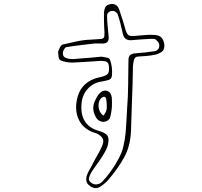

<svg xmlns="http://www.w3.org/2000/svg" viewBox="-20 -883 1040 988"><path d="M486 -569Q453 -567 419.5 -564.5Q386 -562 354 -561Q338 -561 322.5 -563.5Q307 -566 293 -572Q283 -577 281.5 -590Q280 -603 279 -613Q279 -621 287 -636.5Q295 -652 303 -654Q339 -662 375 -670Q411 -678 448 -679Q484 -681 499.5 -682.5Q515 -684 517 -696.5Q519 -709 516 -745Q515 -763 515 -781Q515 -799 515 -818Q516 -833 521.5 -845Q527 -857 545 -861Q580 -869 593 -835Q602 -808 610.5 -782Q619 -756 626 -729Q634 -704 645 -700Q656 -696 683 -699Q707 -701 730.5 -703Q754 -705 778 -703Q804 -701 814.5 -685Q825 -669 826 -649Q826 -624 810 -614.5Q794 -605 777 -601Q755 -597 733.5 -595Q712 -593 690 -592Q673 -591 669 -574Q665 -557 664 -539Q663 -457 659.5 -374.5Q656 -292 654 -209Q651 -131 618.5 -72.5Q586 -14 536 44Q528 53 519.5 60Q511 67 502 74Q473 96 443 74Q427 63 424.5 48Q422 33 428 17Q433 3 442 -12Q451 -27 458 -42Q472 -69 482.5 -86.5Q493 -104 505 -131Q518 -160 504.5 -176Q491 -192 472 -198Q414 -215 389 -260.5Q364 -306 375 -366Q385 -419 416.5 -448Q448 -477 499 -487Q523 -492 533.5 -502Q544 -512 540 -545Q538 -565 519.5 -568Q501 -571 486 -569ZM497 -591Q497 -592 508.5 -590.5Q520 -589 532 -586Q544 -583 545 -577Q553 -558 555.5 -536Q558 -514 556 -494Q554 -476 538.5 -471.5Q523 -467 506 -464Q460 -458 430.5 -425Q401 -392 399 -342Q393 -236 490 -209Q525 -199 534 -183Q543 -167 534 -133Q530 -120 523.5 -107.5Q517 -95 510 -84Q496 -61 480 -39.5Q464 -18 450 4Q442 17 438 32Q434 47 450 58Q464 68 480 65.5Q496 63 507 51Q529 28 551.5 -3.5Q574 -35 592 -69.5Q610 -104 616 -135Q624 -172 626.5 -200.5Q629 -229 630.5 -258Q632 -287 634 -324Q639 -386 639.5 -448.5Q640 -511 641 -572Q641 -594 651.5 -601Q662 -608 681 -609Q706 -611 730 -613.5Q754 -616 779 -620Q781 -621 782 -621Q783 -621 784 -622Q798 -629 799.5 -644Q801 -659 791 -670Q787 -675 782 -679Q777 -683 769 -683Q761 -683 753 -683Q728 -682 703.5 -680Q679 -678 654 -676Q619 -675 612 -710Q606 -735 600 -760.5Q594 -786 585 -811Q584 -813 583 -814.5Q582 -816 580 -817Q568 -831 549.5 -825.5Q531 -820 531 -801V-800Q531 -775 534 -748.5Q537 -722 539 -696Q541 -677 533 -667.5Q525 -658 504 -659Q493 -659 481 -659.5Q469 -660 456 -658Q422 -654 388.5 -650Q355 -646 320 -640Q315 -639 308.5 -627Q302 -615 304 -602Q306 -589 324 -583Q337 -579 352 -579Q367 -579 380 -581Q410 -583 439 -585.5Q468 -588 497 -591ZM467 -293Q452 -329 469 -365Q474 -376 479.5 -385.5Q485 -395 492 -402Q511 -422 531.5 -415Q552 -408 555 -382Q560 -331 548 -284Q545 -269 532 -261.5Q519 -254 503.5 -257Q488 -260 478 -273Q472 -281 467 -293ZM512 -288Q529 -308 529.5 -328.5Q530 -349 527 -370Q526 -380 520 -384Q514 -388 503 -380Q491 -370 488 -352Q485 -334 491 -316.5Q497 -299 512 -288Z"/></svg>

Font: Shizuru
Style: Regular
Weight: 400
Version: Version 1.000